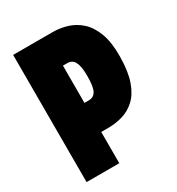

<svg xmlns="http://www.w3.org/2000/svg" viewBox="-168 -808 845 915"><g transform="rotate(-30 254.5 -350.0)"><path d="M259 -700H41V0H221V-172H259Q300 -172 338.5 -183Q377 -194 408.5 -223Q440 -252 458.5 -304Q477 -356 478 -438Q479 -516 460 -567Q441 -618 409 -647Q377 -676 337.5 -688Q298 -700 259 -700ZM221 -332V-537H244Q258 -537 268 -531.5Q278 -526 284.5 -513.5Q291 -501 294 -482Q297 -463 297 -436Q297 -407 294 -387Q291 -367 284.5 -355Q278 -343 268 -337.5Q258 -332 244 -332Z"/></g></svg>

Font: Advent Pro Black
Style: Regular
Weight: 900
Version: Version 3.000